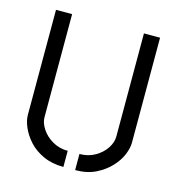

<svg xmlns="http://www.w3.org/2000/svg" viewBox="-85 -600 628 679"><g transform="rotate(15 228.5 -260.0)"><path d="M250 5V-54Q282 -54 307 -68.5Q332 -83 346 -104.5Q360 -126 360 -147V-525H419V-140Q419 -121 409 -96.5Q399 -72 377.5 -49Q356 -26 324.5 -10.5Q293 5 250 5ZM207 5Q165 5 132.5 -10Q100 -25 79.5 -48Q59 -71 48.5 -95.5Q38 -120 38 -140V-525H97V-147Q97 -127 111.5 -105Q126 -83 151 -68.5Q176 -54 207 -54Z"/></g></svg>

Font: Stick No Bills Light
Style: Regular
Weight: 300
Version: Version 2.000